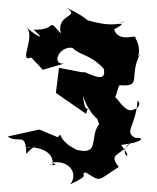

<svg xmlns="http://www.w3.org/2000/svg" viewBox="-30 -765 407 498"><path d="M227 -443C201 -409 230 -362 170 -376C116 -401 133 -427 120 -409L72 -429L-10 -411C17 -391 38 -425 38 -366C75 -405 73 -377 33 -384C97 -384 108 -358 107 -338C80 -338 136 -333 103 -343C151 -352 174 -313 152 -287C212 -314 173 -310 192 -318C234 -293 219 -294 278 -332C250 -368 281 -359 308 -395C269 -367 326 -338 284 -389C348 -397 342 -410 322 -407C290 -423 321 -434 327 -504C332 -501 338 -486 311 -479C285 -476 264 -539 265 -500C285 -562 275 -534 280 -544C341 -539 302 -566 334 -626C311 -597 346 -623 321 -667C328 -678 277 -652 266 -689C316 -715 248 -693 295 -710C265 -691 203 -710 187 -716C216 -694 200 -719 142 -745C182 -720 114 -730 128 -678C89 -722 121 -686 57 -688C98 -652 53 -679 38 -695C64 -670 16 -601 51 -616L81 -584L136 -600C102 -597 123 -646 158 -641C180 -619 202 -626 239 -587C250 -539 185 -586 186 -577L123 -589L115 -524L193 -470C206 -509 193 -450 185 -517C206 -452 255 -432 213 -483Z"/></svg>

Font: Asimov Aggro
Style: Condensed
Weight: 500
Designer: Google
Version: Version 2.000980; 2014